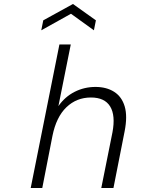

<svg xmlns="http://www.w3.org/2000/svg" viewBox="-20 -943 710 963"><path d="M278 -720H335L273 -411Q306 -458 354.5 -482.5Q403 -507 459 -507Q514 -507 552.5 -482.5Q591 -458 605.5 -409Q620 -360 605 -284L549 0H488L544 -279Q560 -364 532.5 -409Q505 -454 436 -454Q364 -454 313 -405Q262 -356 243 -261L192 0H134ZM451 -791 336 -874 187 -791 197 -841 346 -923 461 -841Z"/></svg>

Font: Albert Sans Light
Style: Italic
Weight: 300
Italic angle: -11.25°
Designer: Andreas Rasmussen
Foundry: a.Foundry
Version: Version 1.025